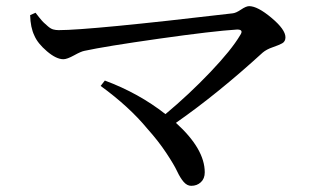

<svg xmlns="http://www.w3.org/2000/svg" viewBox="-20 -644 1040 625"><path d="M78.1 -594.7 95.7 -602.5Q97.7 -599.6 107.9 -586.9Q118.2 -574.2 122.6 -570.3Q127 -566.4 135.7 -558.6Q144.5 -550.8 152.8 -548.3Q161.1 -545.9 170.9 -545.9Q272.5 -545.9 737.3 -600.6Q748 -601.6 764.6 -612.8Q781.2 -624 791 -624Q818.4 -624 863.8 -585.9Q909.2 -547.9 909.2 -522.5Q909.2 -508.8 898.4 -502.9Q887.7 -497.1 867.7 -490.2Q847.7 -483.4 835 -472.7Q688.5 -338.9 552.7 -244.1Q646.5 -159.2 646.5 -83Q646.5 -62.5 633.8 -50.8Q621.1 -39.1 602.5 -39.1Q588.9 -39.1 577.6 -52.2Q566.4 -65.4 556.6 -86.4Q546.9 -107.4 521 -146.5Q495.1 -185.5 460 -224.6Q400.4 -296.9 307.6 -364.3L321.3 -381.8Q431.6 -340.8 518.6 -272.5Q595.7 -336.9 664.6 -409.2Q733.4 -481.4 761.7 -529.3Q774.4 -547.9 752 -547.9Q673.8 -543 498 -518.1Q322.3 -493.2 254.9 -478.5Q244.1 -476.6 221.2 -463.9Q198.2 -451.2 186.5 -451.2Q163.1 -451.2 132.8 -477.1Q102.5 -502.9 91.8 -528.3Q79.1 -554.7 78.1 -594.7Z"/></svg>

Font: GenYoMin TW TTF Medium
Style: Regular
Weight: 500
Version: Version 1.300